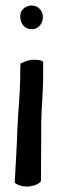

<svg xmlns="http://www.w3.org/2000/svg" viewBox="-20 -671 218 703"><path d="M34 -3C34 0 50 11 76 12C100 12 123 4 130 -8C130 -72 131 -146 131 -220C132 -275 137 -327 138 -382V-443C138 -445 135 -453 100 -452C85 -452 69 -445 55 -438C54 -422 54 -402 54 -384C53 -320 46 -259 44 -206C41 -122 37 -57 34 -6ZM34 -11ZM54 -612C54 -585 69 -564 97 -564C119 -564 135 -582 137 -605V-612C135 -632 121 -650 97 -651H95C71 -650 54 -633 54 -612ZM137 -605Z"/></svg>

Font: Vapor
Style: Lit
Weight: 300
Foundry: Cannot Into Space Fonts
Version: Version 0.179